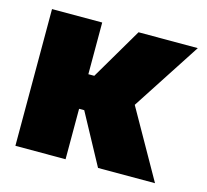

<svg xmlns="http://www.w3.org/2000/svg" viewBox="-83 -626 777 720"><g transform="rotate(15 305.5 -265.5)"><path d="M576.2 0H355L249 -195.8H229V0H34.2V-530.8H229V-330.1H252L370.1 -530.8H600.1L426.8 -264.2Z"/></g></svg>

Font: Squarion Black
Style: Regular
Weight: 900
Designer: Natanael Gama
Version: Version 1.00;September 12, 2019;FontCreator 11.5.0.2425 64-b